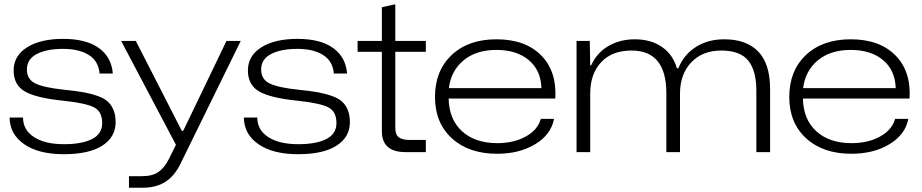

<svg xmlns="http://www.w3.org/2000/svg" viewBox="-20 -713 4320 900"><path d="M278.8 9.8Q161.1 9.8 93.5 -36.9Q25.9 -83.5 24.9 -162.1H87.9Q87.9 -104 139.2 -70.6Q190.4 -37.1 279.8 -37.1Q364.3 -37.1 411.6 -61.3Q459 -85.4 459 -136.2Q459 -189.9 421.1 -209.7Q383.3 -229.5 273.9 -241.2Q149.4 -253.9 96.7 -284.2Q43.9 -314.5 43.9 -382.8Q43.9 -451.7 106.9 -491.2Q169.9 -530.8 275.9 -530.8Q384.3 -530.8 443.6 -487.8Q502.9 -444.8 508.8 -368.2H446.8Q441.9 -426.8 396.2 -455.3Q350.6 -483.9 275.9 -483.9Q198.7 -483.9 152.3 -459.7Q106 -435.5 106 -387.2Q106 -341.3 145.8 -321.8Q185.5 -302.2 284.2 -292Q337.4 -286.6 372.6 -280.3Q407.7 -273.9 438.2 -262.9Q468.8 -252 485.8 -236.1Q502.9 -220.2 512.5 -196.5Q522 -172.9 522 -140.1Q522 -70.8 460 -30.5Q397.9 9.8 278.8 9.8Z M584.5 167V112.8H646.5Q694.3 112.8 722.9 93Q751.5 73.2 772.5 30.8L804.7 -34.2L547.9 -521H616.7L832.5 -99.1H838.4L880.9 -187L1041.5 -521H1108.4L826.7 53.2Q798.8 111.3 755.6 139.2Q712.4 167 647.5 167Z M1377 9.8Q1259.3 9.8 1191.7 -36.9Q1124 -83.5 1123 -162.1H1186Q1186 -104 1237.3 -70.6Q1288.6 -37.1 1377.9 -37.1Q1462.4 -37.1 1509.8 -61.3Q1557.1 -85.4 1557.1 -136.2Q1557.1 -189.9 1519.3 -209.7Q1481.4 -229.5 1372.1 -241.2Q1247.6 -253.9 1194.8 -284.2Q1142.1 -314.5 1142.1 -382.8Q1142.1 -451.7 1205.1 -491.2Q1268.1 -530.8 1374 -530.8Q1482.4 -530.8 1541.7 -487.8Q1601.1 -444.8 1606.9 -368.2H1544.9Q1540 -426.8 1494.4 -455.3Q1448.7 -483.9 1374 -483.9Q1296.9 -483.9 1250.5 -459.7Q1204.1 -435.5 1204.1 -387.2Q1204.1 -341.3 1243.9 -321.8Q1283.7 -302.2 1382.3 -292Q1435.5 -286.6 1470.7 -280.3Q1505.9 -273.9 1536.4 -262.9Q1566.9 -252 1584 -236.1Q1601.1 -220.2 1610.6 -196.5Q1620.1 -172.9 1620.1 -140.1Q1620.1 -70.8 1558.1 -30.5Q1496.1 9.8 1377 9.8Z M1880.9 0Q1770 0 1770 -98.1V-470.2H1656.2V-521H1770V-679.2L1833 -692.9V-521H1976.1V-470.2H1833V-112.8Q1833 -81.5 1849.4 -69.3Q1865.7 -57.1 1899.9 -57.1H1976.1V0Z M2310.1 7.8Q2177.7 7.8 2098.4 -64.5Q2019 -136.7 2019 -258.8Q2019 -381.3 2097.2 -455.1Q2175.3 -528.8 2307.1 -528.8Q2441.4 -528.8 2515.9 -454.3Q2590.3 -379.9 2583 -251H2083Q2085 -152.8 2146.2 -97.4Q2207.5 -42 2311 -42Q2388.7 -42 2444.8 -73.2Q2501 -104.5 2515.1 -155.8H2577.1Q2563 -82 2488.8 -37.1Q2414.6 7.8 2310.1 7.8ZM2084 -299.8H2518.1Q2515.1 -384.8 2458 -431.9Q2400.9 -479 2307.1 -479Q2211.9 -479 2153.1 -430.2Q2094.2 -381.3 2084 -299.8Z M2682.6 0V-521H2744.6L2746.6 -407.2H2751.5Q2776.9 -464.8 2831.3 -496.8Q2885.7 -528.8 2955.6 -528.8Q3031.2 -528.8 3083 -492.9Q3134.8 -457 3152.8 -393.1H3159.7Q3186.5 -458.5 3243.2 -493.7Q3299.8 -528.8 3374.5 -528.8Q3479.5 -528.8 3534.7 -470.9Q3589.8 -413.1 3589.8 -295.9V0H3525.4V-288.1Q3525.4 -381.8 3487.3 -429Q3449.2 -476.1 3360.8 -476.1Q3272.9 -476.1 3220.2 -420.7Q3167.5 -365.2 3167.5 -273.9V0H3103.5V-275.9Q3103.5 -476.1 2940.4 -476.1Q2848.6 -476.1 2797.6 -421.1Q2746.6 -366.2 2746.6 -273.9V0Z M3970.7 7.8Q3838.4 7.8 3759 -64.5Q3679.7 -136.7 3679.7 -258.8Q3679.7 -381.3 3757.8 -455.1Q3835.9 -528.8 3967.8 -528.8Q4102.1 -528.8 4176.5 -454.3Q4251 -379.9 4243.7 -251H3743.7Q3745.6 -152.8 3806.9 -97.4Q3868.2 -42 3971.7 -42Q4049.3 -42 4105.5 -73.2Q4161.6 -104.5 4175.8 -155.8H4237.8Q4223.6 -82 4149.4 -37.1Q4075.2 7.8 3970.7 7.8ZM3744.6 -299.8H4178.7Q4175.8 -384.8 4118.7 -431.9Q4061.5 -479 3967.8 -479Q3872.6 -479 3813.7 -430.2Q3754.9 -381.3 3744.6 -299.8Z"/></svg>

Font: Lumene Sans Expanded Light
Style: Regular
Weight: 300
Width: 7
Designer: Deni Anggara
Version: Version 1.003;Glyphs 3.1.2 (3151)